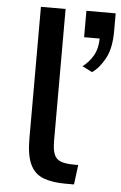

<svg xmlns="http://www.w3.org/2000/svg" viewBox="-53 -774 515 817"><g transform="rotate(5 204.5 -365.5)"><path d="M88.4 -173.8V-736.3H193.8V-173.8Q193.8 -136.2 201.9 -115.7Q210 -95.2 230.5 -87.4Q251 -79.6 288.6 -79.6H305.2L294.4 4.4H258.3Q201.2 4.4 163.3 -10Q125.5 -24.4 106.9 -63.2Q88.4 -102.1 88.4 -173.8ZM329.1 -478.5 286.6 -500Q314 -520 331.5 -550.5Q349.1 -581.1 349.1 -623.5H282.7V-736.3H407.7V-659.2Q407.7 -586.9 383.5 -542.7Q359.4 -498.5 329.1 -478.5Z"/></g></svg>

Font: Monda Medium
Style: Regular
Weight: 500
Designer: Vernon Adams
Foundry: Vernon Adams
Version: Version 2.200